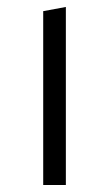

<svg xmlns="http://www.w3.org/2000/svg" viewBox="-20 -531 313 551"><path d="M104 -499 169 -511V0H104Z"/></svg>

Font: Changa ExtraLight ExtraLight
Style: Regular
Weight: 250
Version: Version 3.002; ttfautohint (v1.8.2)